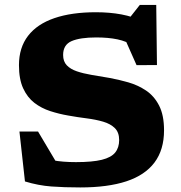

<svg xmlns="http://www.w3.org/2000/svg" viewBox="-20 -768 756 800"><path d="M586 -676 507 -677 562.5 -747.5H631L634 -497L549 -496.5L490 -629.5L536 -577Q507.5 -596 469.5 -604Q431.5 -612 381 -612Q314 -612 278.5 -596.8Q243 -581.5 243 -539Q243 -512 258.2 -496Q273.5 -480 299.8 -471Q326 -462 361 -456Q396 -450 435 -443.5Q474 -436.5 514.2 -425Q554.5 -413.5 588.5 -390.8Q622.5 -368 643 -328Q663.5 -288 663.5 -225Q663.5 -144 623.8 -91Q584 -38 506.5 -12.5Q429 13 314.5 13Q247.5 13 193.8 9Q140 5 84 -12L61 -220H138.5L259 -17L113 -128.5Q159.5 -108 200.2 -100.2Q241 -92.5 296.5 -92.5Q365 -92.5 404.2 -102.2Q443.5 -112 460 -132.5Q476.5 -153 476.5 -184.5Q476.5 -216.5 458.5 -234.2Q440.5 -252 409.8 -261Q379 -270 341.5 -274.8Q304 -279.5 265 -286.5Q226.5 -293 189.5 -305Q152.5 -317 123.2 -339.5Q94 -362 76.5 -400Q59 -438 59 -496.5Q59 -569.5 97 -618.8Q135 -668 206.8 -692.5Q278.5 -717 379.5 -717Q437 -717 485.5 -708Q534 -699 586 -676Z"/></svg>

Font: Newsreader 7pt
Style: Bold
Weight: 700
Designer: Hugues Gentile
Foundry: Production Type
Version: Version 1.003